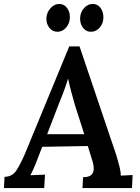

<svg xmlns="http://www.w3.org/2000/svg" viewBox="-33 -953 708 973"><path d="M370 -718 557 -165Q562 -148 570.5 -116.5Q579 -85 579 -63L639 -66L636 0H385L388 -55Q419 -55 431 -68Q443 -81 442 -101.5Q441 -122 433 -145L412 -213L181 -209L155 -142Q149 -125 139.5 -103.5Q130 -82 121 -65L195 -68L191 0H-13L-10 -57Q30 -57 51.5 -91.5Q73 -126 94 -175L318 -718ZM312 -555Q306 -534 294.5 -502Q283 -470 266 -429L206 -273H394L346 -423Q336 -457 327 -491.5Q318 -526 312 -555ZM258 -792Q234 -792 218 -811Q202 -830 202 -859Q203 -889 222.5 -911Q242 -933 267 -933Q291 -933 306.5 -913Q322 -893 321 -865Q321 -836 302.5 -814Q284 -792 258 -792ZM428 -792Q404 -792 388.5 -811Q373 -830 373 -859Q373 -889 392 -911Q411 -933 437 -933Q462 -933 476.5 -913Q491 -893 491 -865Q491 -835 472.5 -813.5Q454 -792 428 -792Z"/></svg>

Font: Lora SemiBold
Style: Italic
Weight: 600
Italic angle: -3°
Designer: Olga Karpushina, Alexei Vanyashin (Cyrillic)
Foundry: Cyreal
Version: Version 3.011; ttfautohint (v1.8.4.7-5d5b)